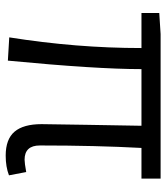

<svg xmlns="http://www.w3.org/2000/svg" viewBox="26 -606 593 685"><g transform="rotate(90 322.5 -263.5)"><path d="M535.2 12.7Q476.6 12.7 449.7 -19Q422.9 -50.8 422.9 -115.2Q422.9 -142.6 425.3 -274.9Q427.7 -407.2 428.7 -471.7H226.6Q226.6 -309.6 196.3 4.9L113.3 0Q151.4 -239.3 151.4 -471.7H26.4V-535.2L101.6 -540H617.2V-471.7H507.8Q499 -308.6 499 -109.4Q499 -54.7 549.8 -54.7Q561.5 -54.7 593.8 -60.5L605.5 1Q575.2 12.7 535.2 12.7Z"/></g></svg>

Font: Gen Shin Gothic Normal
Style: Regular
Weight: 300
Designer: [Source Han Sans]
Ryoko NISHIZUKA  (kana & ideographs); Paul D. Hunt (Latin, Greek & Cyrillic); Wenlong ZHANG  (bopomofo
Version: Version 1.002.20150607